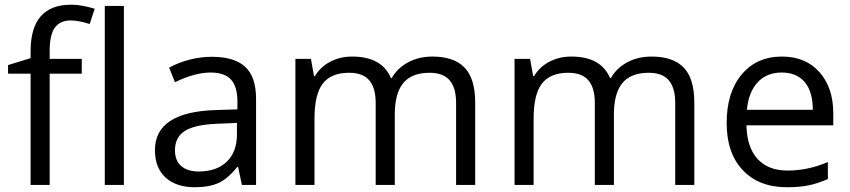

<svg xmlns="http://www.w3.org/2000/svg" viewBox="-20 -785 3609 815"><path d="M327.1 -472.2H190.9V0H109.9V-472.2H14.2V-508.8L109.9 -538.1V-567.9Q109.9 -765.1 282.2 -765.1Q324.7 -765.1 381.8 -748L360.8 -683.1Q314 -698.2 280.8 -698.2Q234.9 -698.2 212.9 -667.7Q190.9 -637.2 190.9 -569.8V-535.2H327.1ZM505.9 0H424.8V-759.8H505.9Z M1006.8 0 990.7 -76.2H986.8Q946.8 -25.9 907 -8.1Q867.2 9.8 807.6 9.8Q728 9.8 682.9 -31.2Q637.7 -72.3 637.7 -147.9Q637.7 -310.1 897 -317.9L987.8 -320.8V-354Q987.8 -417 960.7 -447Q933.6 -477.1 874 -477.1Q807.1 -477.1 722.7 -436L697.8 -498Q737.3 -519.5 784.4 -531.7Q831.5 -543.9 878.9 -543.9Q974.6 -543.9 1020.8 -501.5Q1066.9 -459 1066.9 -365.2V0ZM823.7 -57.1Q899.4 -57.1 942.6 -98.6Q985.8 -140.1 985.8 -214.8V-263.2L904.8 -259.8Q808.1 -256.3 765.4 -229.7Q722.7 -203.1 722.7 -147Q722.7 -103 749.3 -80.1Q775.9 -57.1 823.7 -57.1Z M1916 0V-348.1Q1916 -412.1 1888.7 -444.1Q1861.3 -476.1 1803.7 -476.1Q1728 -476.1 1691.9 -432.6Q1655.8 -389.2 1655.8 -298.8V0H1574.7V-348.1Q1574.7 -412.1 1547.4 -444.1Q1520 -476.1 1461.9 -476.1Q1385.7 -476.1 1350.3 -430.4Q1314.9 -384.8 1314.9 -280.8V0H1233.9V-535.2H1299.8L1313 -461.9H1316.9Q1339.8 -501 1381.6 -522.9Q1423.3 -544.9 1475.1 -544.9Q1600.6 -544.9 1639.2 -454.1H1643.1Q1667 -496.1 1712.4 -520.5Q1757.8 -544.9 1815.9 -544.9Q1906.7 -544.9 1951.9 -498.3Q1997.1 -451.7 1997.1 -349.1V0Z M2846.2 0V-348.1Q2846.2 -412.1 2818.8 -444.1Q2791.5 -476.1 2733.9 -476.1Q2658.2 -476.1 2622.1 -432.6Q2585.9 -389.2 2585.9 -298.8V0H2504.9V-348.1Q2504.9 -412.1 2477.5 -444.1Q2450.2 -476.1 2392.1 -476.1Q2315.9 -476.1 2280.5 -430.4Q2245.1 -384.8 2245.1 -280.8V0H2164.1V-535.2H2230L2243.2 -461.9H2247.1Q2270 -501 2311.8 -522.9Q2353.5 -544.9 2405.3 -544.9Q2530.8 -544.9 2569.3 -454.1H2573.2Q2597.2 -496.1 2642.6 -520.5Q2688 -544.9 2746.1 -544.9Q2836.9 -544.9 2882.1 -498.3Q2927.2 -451.7 2927.2 -349.1V0Z M3320.3 9.8Q3201.7 9.8 3133.1 -62.5Q3064.5 -134.8 3064.5 -263.2Q3064.5 -392.6 3128.2 -468.8Q3191.9 -544.9 3299.3 -544.9Q3399.9 -544.9 3458.5 -478.8Q3517.1 -412.6 3517.1 -304.2V-252.9H3148.4Q3150.9 -158.7 3196 -109.9Q3241.2 -61 3323.2 -61Q3409.7 -61 3494.1 -97.2V-24.9Q3451.2 -6.3 3412.8 1.7Q3374.5 9.8 3320.3 9.8ZM3298.3 -477.1Q3233.9 -477.1 3195.6 -435.1Q3157.2 -393.1 3150.4 -318.8H3430.2Q3430.2 -395.5 3396 -436.3Q3361.8 -477.1 3298.3 -477.1Z"/></svg>

Font: f02034202
Style: Regular
Weight: 400
Foundry: Ascender Corporation
Version: Version 1.10